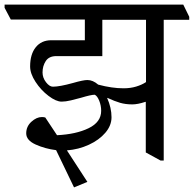

<svg xmlns="http://www.w3.org/2000/svg" viewBox="-51 -665 844 835"><path d="M772 -592V-579H661V33H647L583 -2V-222H581Q548 -211 524 -211Q495 -211 471 -218Q447 -225 417 -239H415Q434 -196 434 -155Q434 -119 407 -87.5Q380 -56 335.5 -35.5Q291 -15 240 -11L329 126L271 150L193 -12Q145 -18 104 -36.5Q63 -55 63 -85Q63 -115 85.5 -135.5Q108 -156 131 -156Q140 -156 146 -154L197 -77Q280 -81 334.5 -107.5Q389 -134 389 -183Q389 -206 380.5 -227Q372 -248 361 -253Q345 -253 302 -240Q281 -234 257.5 -228.5Q234 -223 217 -223Q193 -223 160 -248Q127 -273 103.5 -309Q80 -345 80 -376Q80 -429 104.5 -459.5Q129 -490 172 -490H318V-580H-4L-31 -631V-645H746ZM487 -281Q516 -281 541 -288.5Q566 -296 584 -308V-579H394V-421H194Q162 -421 148 -399.5Q134 -378 134 -350Q134 -327 149 -307.5Q164 -288 179 -288Q208 -288 266 -304Q311 -317 329 -317Q353 -317 376 -297Q436 -281 486 -281Z"/></svg>

Font: Martel
Style: Regular
Weight: 400
Designer: Dan Reynolds
Foundry: Dan Reynolds
Version: Version 1.001; ttfautohint (v1.1) -l 5 -r 5 -G 72 -x 0 -D la